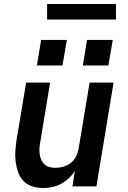

<svg xmlns="http://www.w3.org/2000/svg" viewBox="-20 -934 640 962"><path d="M195 8Q167 8 141 -0.5Q115 -9 97.5 -27.5Q80 -46 71 -71Q62 -96 58.5 -123Q55 -150 57 -177.5Q59 -205 63 -233L111 -520H231L181 -217Q178 -202 177.5 -187Q177 -172 179.5 -157.5Q182 -143 188 -130.5Q194 -118 204.5 -109Q215 -100 229.5 -96.5Q244 -93 259 -93Q278 -93 298.5 -99Q319 -105 335.5 -118.5Q352 -132 361.5 -151Q371 -170 374 -190L429 -520H549L463 0H343L355 -77Q342 -57 323.5 -40Q305 -23 284 -12Q263 -1 240 3.5Q217 8 195 8ZM523 -606H395L416 -734H545ZM165 -606 186 -734H315L293 -606ZM216 -836V-914H561V-836Z"/></svg>

Font: Iosevka SS04 Extended
Style: Bold Italic
Weight: 700
Width: 7
Italic angle: -9°
Monospace: yes
Designer: Belleve Invis
Foundry: Belleve Invis
Version: Version 19.0.0; ttfautohint (v1.8.4)